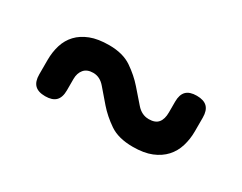

<svg xmlns="http://www.w3.org/2000/svg" viewBox="-41 -613 682 541"><g transform="rotate(30 300.0 -342.5)"><path d="M440 -405Q440 -428 451 -439Q462 -450 485 -450Q508 -450 519 -439Q530 -428 530 -405V-360Q530 -335 523 -312Q516 -289 500.5 -272Q485 -255 460.5 -245Q436 -235 400 -235Q353 -235 324.5 -254.5Q296 -274 275.5 -297.5Q255 -321 238.5 -340.5Q222 -360 200 -360Q180 -360 170 -348Q160 -336 160 -317V-280Q160 -257 149 -246Q138 -235 115 -235Q92 -235 81 -246Q70 -257 70 -280V-327Q70 -353 77 -375.5Q84 -398 99.5 -414.5Q115 -431 139.5 -440.5Q164 -450 200 -450Q245 -450 273.5 -430.5Q302 -411 322.5 -387.5Q343 -364 360 -344.5Q377 -325 400 -325Q421 -325 430.5 -336.5Q440 -348 440 -370Z"/></g></svg>

Font: Maple Mono NL
Style: Regular
Weight: 400
Monospace: yes
Designer: subframe7536
Version: Version 7.000